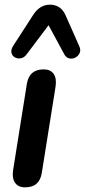

<svg xmlns="http://www.w3.org/2000/svg" viewBox="-20 -794 364 822"><path d="M87 8Q58 8 44.5 -11.5Q31 -31 36 -65L95 -435Q100 -466 118 -481.5Q136 -497 167 -497Q196 -497 209.5 -478Q223 -459 218 -424L159 -54Q154 -23 136.5 -7.5Q119 8 87 8ZM319 -597Q327 -580 321 -567Q315 -554 302.5 -547.5Q290 -541 276.5 -544Q263 -547 255 -562L188 -686L93 -560Q83 -547 69 -544.5Q55 -542 43.5 -548.5Q32 -555 29 -568Q26 -581 36 -597L120 -727Q134 -750 152.5 -762Q171 -774 194 -774Q217 -774 234 -762.5Q251 -751 261 -728Z"/></svg>

Font: Nunito ExtraLight
Style: Italic
Weight: 200
Italic angle: -9°
Designer: Vernon Adams
Foundry: Vernon Adams
Version: Version 3.602